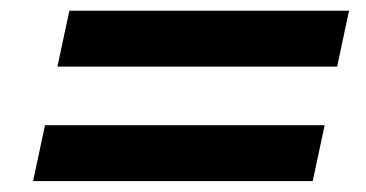

<svg xmlns="http://www.w3.org/2000/svg" viewBox="-20 -512 674 354"><path d="M85.9 -389.2 107.9 -492.2H623.5L601.6 -389.2ZM41 -178.2 63 -281.2H578.6L556.6 -178.2Z"/></svg>

Font: Schibsted Grotesk SemiBold
Style: Italic
Weight: 600
Italic angle: -12°
Designer: Bakken & Baeck AS, Henrik Kongsvoll
Foundry: Schibsted ASA
Version: Version 1.100;gftools[0.9.25]